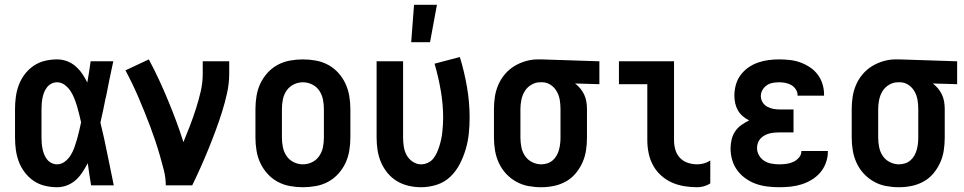

<svg xmlns="http://www.w3.org/2000/svg" viewBox="-20 -777 4040 805"><path d="M219 8Q194 8 168.5 2Q143 -4 121.5 -18.5Q100 -33 84 -54Q68 -75 59 -99Q50 -123 46.5 -148.5Q43 -174 43 -200V-320Q43 -346 46.5 -371.5Q50 -397 59 -421Q68 -445 84 -466Q100 -487 121.5 -501.5Q143 -516 168.5 -522Q194 -528 219 -528Q241 -528 261 -520.5Q281 -513 297 -499Q313 -485 325 -467.5Q337 -450 346 -431Q350 -453 353.5 -475.5Q357 -498 360 -520H455Q447 -482 439 -444.5Q431 -407 424 -369L423 -367Q418 -341 412.5 -315Q407 -289 401 -263Q417 -198 430 -132Q443 -66 457 0H362Q358 -23 354.5 -46.5Q351 -70 348 -93Q338 -74 326 -55.5Q314 -37 298 -22.5Q282 -8 261.5 0Q241 8 219 8ZM219 -88Q237 -88 252 -99.5Q267 -111 276.5 -126.5Q286 -142 292 -159Q298 -176 303 -193.5Q308 -211 312 -228.5Q316 -246 320 -264Q316 -281 312 -298Q308 -315 303 -331.5Q298 -348 291.5 -364.5Q285 -381 275.5 -395.5Q266 -410 251.5 -421Q237 -432 219 -432Q207 -432 196 -426.5Q185 -421 177.5 -411.5Q170 -402 165.5 -391Q161 -380 158.5 -368Q156 -356 155 -344Q154 -332 154 -320V-200Q154 -188 155 -176Q156 -164 158.5 -152Q161 -140 165.5 -129Q170 -118 177.5 -108.5Q185 -99 196 -93.5Q207 -88 219 -88Z M675 0Q675 -32 667 -63.5Q659 -95 650 -126Q641 -157 631 -187Q621 -217 609.5 -247.5Q598 -278 586 -307.5Q574 -337 561.5 -366.5Q549 -396 535 -425Q521 -454 506 -482L604 -528Q626 -487 646 -444Q666 -401 684 -357.5Q702 -314 718.5 -270Q735 -226 749 -181Q763 -215 776.5 -250Q790 -285 801.5 -321Q813 -357 821.5 -393.5Q830 -430 830 -468V-520H941V-468Q941 -427 932 -386.5Q923 -346 910.5 -306.5Q898 -267 883.5 -228Q869 -189 853.5 -151Q838 -113 821 -75Q804 -37 786 0Z M1250 8Q1223 8 1195.5 3Q1168 -2 1144 -15Q1120 -28 1101.5 -48.5Q1083 -69 1071.5 -93.5Q1060 -118 1055.5 -145.5Q1051 -173 1051 -200V-320Q1051 -347 1055.5 -374.5Q1060 -402 1071.5 -426.5Q1083 -451 1101.5 -471.5Q1120 -492 1144 -505Q1168 -518 1195.5 -523Q1223 -528 1250 -528Q1277 -528 1304.5 -523Q1332 -518 1356 -505Q1380 -492 1398.5 -471.5Q1417 -451 1428.5 -426Q1440 -401 1444.5 -374Q1449 -347 1449 -320V-200Q1449 -173 1444.5 -145.5Q1440 -118 1428.5 -93.5Q1417 -69 1398.5 -48.5Q1380 -28 1356 -15Q1332 -2 1304.5 3Q1277 8 1250 8ZM1250 -88Q1270 -88 1288.5 -97Q1307 -106 1318.5 -123Q1330 -140 1334 -160Q1338 -180 1338 -200V-320Q1338 -340 1334 -360Q1330 -380 1318.5 -397Q1307 -414 1288.5 -423Q1270 -432 1250 -432Q1230 -432 1211.5 -423Q1193 -414 1181.5 -397Q1170 -380 1166 -360Q1162 -340 1162 -320V-200Q1162 -180 1166 -160Q1170 -140 1181.5 -123Q1193 -106 1211.5 -97Q1230 -88 1250 -88Z M1746 8Q1719 8 1693 2Q1667 -4 1644.5 -17.5Q1622 -31 1605 -51.5Q1588 -72 1577.5 -96.5Q1567 -121 1563 -147.5Q1559 -174 1559 -200V-520H1670V-200Q1670 -181 1673 -162Q1676 -143 1685 -126.5Q1694 -110 1710.5 -99Q1727 -88 1745 -88Q1760 -88 1774 -94.5Q1788 -101 1797 -112.5Q1806 -124 1812 -137.5Q1818 -151 1822.5 -165.5Q1827 -180 1830 -194.5Q1833 -209 1834.5 -223.5Q1836 -238 1837 -253Q1838 -268 1838 -283Q1838 -340 1828 -397.5Q1818 -455 1802 -510L1908 -538Q1927 -476 1938 -412Q1949 -348 1949 -283Q1949 -250 1945.5 -216.5Q1942 -183 1932.5 -151Q1923 -119 1907.5 -89Q1892 -59 1868 -36Q1844 -13 1811.5 -2.5Q1779 8 1746 8ZM1704 -600 1716 -757H1812L1783 -600Z M2249 8Q2222 8 2195 3Q2168 -2 2144 -15.5Q2120 -29 2101.5 -49Q2083 -69 2071.5 -94Q2060 -119 2055.5 -146Q2051 -173 2051 -200V-320Q2051 -346 2055 -372Q2059 -398 2069.5 -422Q2080 -446 2097 -466Q2114 -486 2136 -499.5Q2158 -513 2183.5 -520.5Q2209 -528 2235 -528H2250L2493 -520V-424L2391 -427Q2403 -418 2413 -406Q2423 -394 2429.5 -380Q2436 -366 2438.5 -350.5Q2441 -335 2441 -320V-200Q2441 -173 2437 -146.5Q2433 -120 2422 -95.5Q2411 -71 2393.5 -50Q2376 -29 2352.5 -16Q2329 -3 2302.5 2.5Q2276 8 2249 8ZM2249 -88Q2262 -88 2274.5 -92Q2287 -96 2297 -104.5Q2307 -113 2313.5 -124.5Q2320 -136 2323.5 -148.5Q2327 -161 2328.5 -174Q2330 -187 2330 -200V-320Q2330 -339 2327 -357.5Q2324 -376 2315 -392.5Q2306 -409 2290.5 -420Q2275 -431 2256 -432H2244Q2225 -432 2207.5 -421.5Q2190 -411 2180 -394.5Q2170 -378 2166 -358.5Q2162 -339 2162 -320V-200Q2162 -180 2166 -160Q2170 -140 2181 -123.5Q2192 -107 2210.5 -97.5Q2229 -88 2249 -88Z M2903 8Q2876 8 2848.5 3.5Q2821 -1 2796.5 -12Q2772 -23 2751.5 -41.5Q2731 -60 2718 -84Q2705 -108 2699.5 -135Q2694 -162 2694 -189V-424H2575V-520H2806V-189Q2806 -169 2811.5 -149.5Q2817 -130 2830.5 -115.5Q2844 -101 2863.5 -94.5Q2883 -88 2903 -88Q2917 -88 2931.5 -92Q2946 -96 2958 -104V-8Q2946 0 2931.5 4Q2917 8 2903 8Z M3247 8Q3222 8 3197.5 5Q3173 2 3150 -6Q3127 -14 3106.5 -28.5Q3086 -43 3071.5 -62.5Q3057 -82 3050 -106Q3043 -130 3043 -155Q3043 -174 3047.5 -192.5Q3052 -211 3062.5 -226.5Q3073 -242 3088.5 -253Q3104 -264 3121 -272Q3107 -279 3094.5 -289.5Q3082 -300 3074 -314Q3066 -328 3062.5 -344Q3059 -360 3059 -376Q3059 -398 3065 -420.5Q3071 -443 3084.5 -461.5Q3098 -480 3117 -493.5Q3136 -507 3157.5 -514.5Q3179 -522 3201.5 -525Q3224 -528 3247 -528Q3269 -528 3291.5 -525.5Q3314 -523 3335 -515.5Q3356 -508 3375 -495.5Q3394 -483 3407.5 -465.5Q3421 -448 3428 -426Q3435 -404 3435 -382V-376H3324V-378Q3324 -391 3316.5 -402.5Q3309 -414 3297.5 -420.5Q3286 -427 3273 -429.5Q3260 -432 3247 -432Q3233 -432 3219.5 -429.5Q3206 -427 3195 -419.5Q3184 -412 3177 -400Q3170 -388 3170 -374Q3170 -360 3177.5 -348Q3185 -336 3197 -329.5Q3209 -323 3222.5 -320.5Q3236 -318 3250 -318H3307V-222H3250Q3239 -222 3228 -221Q3217 -220 3206.5 -217.5Q3196 -215 3186 -209.5Q3176 -204 3168.5 -196Q3161 -188 3157.5 -177.5Q3154 -167 3154 -156Q3154 -140 3162.5 -125.5Q3171 -111 3184.5 -102.5Q3198 -94 3214.5 -91Q3231 -88 3247 -88Q3262 -88 3277 -90Q3292 -92 3305.5 -98Q3319 -104 3329.5 -116Q3340 -128 3340 -143V-144H3451V-140Q3451 -117 3442.5 -94Q3434 -71 3419 -53.5Q3404 -36 3383.5 -23.5Q3363 -11 3340.5 -4Q3318 3 3294.5 5.5Q3271 8 3247 8Z M3749 8Q3722 8 3695 3Q3668 -2 3644 -15.5Q3620 -29 3601.5 -49Q3583 -69 3571.5 -94Q3560 -119 3555.5 -146Q3551 -173 3551 -200V-320Q3551 -346 3555 -372Q3559 -398 3569.5 -422Q3580 -446 3597 -466Q3614 -486 3636 -499.5Q3658 -513 3683.5 -520.5Q3709 -528 3735 -528H3750L3993 -520V-424L3891 -427Q3903 -418 3913 -406Q3923 -394 3929.5 -380Q3936 -366 3938.5 -350.5Q3941 -335 3941 -320V-200Q3941 -173 3937 -146.5Q3933 -120 3922 -95.5Q3911 -71 3893.5 -50Q3876 -29 3852.5 -16Q3829 -3 3802.5 2.5Q3776 8 3749 8ZM3749 -88Q3762 -88 3774.5 -92Q3787 -96 3797 -104.5Q3807 -113 3813.5 -124.5Q3820 -136 3823.5 -148.5Q3827 -161 3828.5 -174Q3830 -187 3830 -200V-320Q3830 -339 3827 -357.5Q3824 -376 3815 -392.5Q3806 -409 3790.5 -420Q3775 -431 3756 -432H3744Q3725 -432 3707.5 -421.5Q3690 -411 3680 -394.5Q3670 -378 3666 -358.5Q3662 -339 3662 -320V-200Q3662 -180 3666 -160Q3670 -140 3681 -123.5Q3692 -107 3710.5 -97.5Q3729 -88 3749 -88Z"/></svg>

Font: Iosevka Term
Style: Bold
Weight: 700
Monospace: yes
Designer: Belleve Invis
Foundry: Belleve Invis
Version: Version 30.0.1